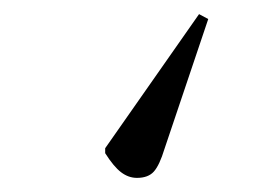

<svg xmlns="http://www.w3.org/2000/svg" viewBox="-20 -69 382 272"><path d="M262 -49 275 -42 213 142Q206 165 198 174Q190 183 174 183Q162 183 151.5 175Q141 167 129 148V141Z"/></svg>

Font: Literata 60pt Light
Style: Regular
Weight: 300
Designer: Latin by Veronika Burian and Jose Scaglione. Greek by Irene Vlachou. Cyrillic by Vera Evstafieva.
Foundry: TypeTogether
Version: Version 3.103;gftools[0.9.29]